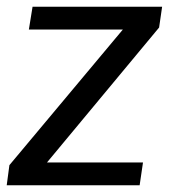

<svg xmlns="http://www.w3.org/2000/svg" viewBox="-41 -552 503 572"><path d="M-21 0H375L385 -68H99L433 -470L442 -532H56L45 -464H325L-13 -60Z"/></svg>

Font: Ronzino Oblique
Style: Italic
Weight: 400
Italic angle: -8°
Designer: Nunzio Mazzaferro
Foundry: Collletttivo
Version: Version 1.000;Glyphs 3.3 (3337)